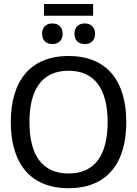

<svg xmlns="http://www.w3.org/2000/svg" viewBox="-20 -947 698 978"><path d="M454.2 -866.7V-926.7H204.2V-866.7ZM246.7 -722.5C280 -722.5 299.2 -743.3 299.2 -775C299.2 -806.7 280 -827.5 246.7 -827.5C213.3 -827.5 194.2 -806.7 194.2 -775C194.2 -743.3 213.3 -722.5 246.7 -722.5ZM411.7 -722.5C445 -722.5 464.2 -743.3 464.2 -775C464.2 -806.7 445 -827.5 411.7 -827.5C378.3 -827.5 359.2 -806.7 359.2 -775C359.2 -743.3 378.3 -722.5 411.7 -722.5ZM329.2 11.7C528.3 11.7 623.3 -119.2 623.3 -325C623.3 -530.8 528.3 -661.7 329.2 -661.7C130.8 -661.7 35 -530.8 35 -325C35 -119.2 130.8 11.7 329.2 11.7ZM329.2 -63.3C193.3 -63.3 130 -159.2 130 -325C130 -490.8 193.3 -586.7 329.2 -586.7C464.2 -586.7 528.3 -490.8 528.3 -325C528.3 -159.2 464.2 -63.3 329.2 -63.3Z"/></svg>

Font: Familjen Grotesk
Style: Regular
Weight: 400
Designer: Anders Wikstroem, Jonas Baeckman, Matilda Gysing, Kristian Moeller
Foundry: Familjen STHLM AB
Version: Version 2.000